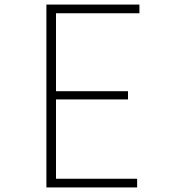

<svg xmlns="http://www.w3.org/2000/svg" viewBox="-20 -820 740 840"><path d="M183 0V-800H590V-762H225V-421H540V-385H225V-38H580V0Z"/></svg>

Font: Martian Mono Thin
Style: Regular
Weight: 100
Monospace: yes
Designer: Roman Shamin
Foundry: Evil Martians
Version: Version 1.000; ttfautohint (v1.8.4.7-5d5b)